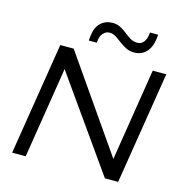

<svg xmlns="http://www.w3.org/2000/svg" viewBox="-130 -1038 1113 1163"><g transform="rotate(15 427.0 -457.0)"><path d="M49 0 162 -705H246L651 -122L743 -700H828L715 5H632L225 -571L134 0ZM322 -776Q322 -781 322 -782Q322 -783 322.5 -787.5Q323 -792 325 -809Q331 -861 360.5 -889Q390 -917 435 -917Q462 -917 484 -905.5Q506 -894 525 -878.5Q544 -863 564 -851Q584 -839 608 -839Q634 -839 648.5 -859Q663 -879 665 -902Q667 -914 667 -919H718Q718 -908 715 -889Q709 -838 679.5 -807.5Q650 -777 605 -777Q576 -777 552.5 -789Q529 -801 509 -816.5Q489 -832 470.5 -843.5Q452 -855 432 -855Q410 -855 393.5 -837.5Q377 -820 374 -794Q373 -785 372.5 -781Q372 -777 372 -776Q372 -776 372 -776ZM372 -776Q372 -778 372 -776Z"/></g></svg>

Font: Georama Extended
Style: Italic
Weight: 400
Width: 7
Italic angle: -9°
Designer: Jean-Baptiste Levee
Foundry: Production Type
Version: Version 1.000